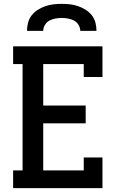

<svg xmlns="http://www.w3.org/2000/svg" viewBox="-20 -975 640 995"><path d="M48 0V-92H97V-643H48V-735H511V-576H414V-643H204V-428H424V-336H204V-92H414V-159H511V0ZM120 -815Q120 -837 125.5 -858Q131 -879 144.5 -896Q158 -913 176.5 -924.5Q195 -936 215 -943Q235 -950 256.5 -952.5Q278 -955 300 -955Q322 -955 343.5 -952.5Q365 -950 385 -943Q405 -936 423.5 -924.5Q442 -913 455.5 -896Q469 -879 474.5 -858Q480 -837 480 -815H396Q396 -831 387 -846Q378 -861 363.5 -868.5Q349 -876 332.5 -879Q316 -882 300 -882Q284 -882 267.5 -879Q251 -876 236.5 -868.5Q222 -861 213 -846Q204 -831 204 -815Z"/></svg>

Font: Iosevka Etoile Semibold
Style: Regular
Weight: 600
Designer: Belleve Invis
Foundry: Belleve Invis
Version: Version 22.1.2; ttfautohint (v1.8.4)